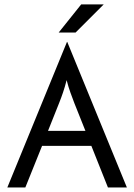

<svg xmlns="http://www.w3.org/2000/svg" viewBox="-20 -832 596 852"><path d="M12.5 0 277.1 -645.8H278.5L543.1 0H459L385.4 -184.7H166.7L92.4 0ZM193.1 -251.4H359L309.7 -375Q300.7 -398.6 292.4 -421.5Q284 -444.4 275.7 -476.4Q267.4 -444.4 259.7 -421.9Q252.1 -399.3 242.4 -375ZM240.3 -687.5 340.3 -812.5H440.3L315.3 -687.5Z"/></svg>

Font: Afacad Flux
Style: Regular
Weight: 400
Designer: Kristian Moeller
Foundry: Dicotype
Version: Version 1.100